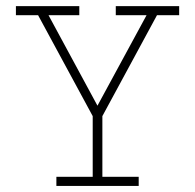

<svg xmlns="http://www.w3.org/2000/svg" viewBox="-20 -610 640 630"><path d="M105 -560.1 284.2 -229V-29.8H165V0H435.1V-29.8H315.9V-229L495.1 -560.1H567.9V-589.8H359.9V-560.1H460.9L299.8 -263.2L139.2 -560.1H240.2V-589.8H32.2V-560.1Z"/></svg>

Font: Compagnon Light
Style: Regular
Weight: 400
Designer: Juliette Duhe, Lea Pradine
Foundry: Velvetyne Type Foundry
Version: Version 1.000;PS 001.000;hotconv 1.0.88;makeotf.lib2.5.64775